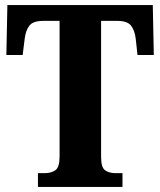

<svg xmlns="http://www.w3.org/2000/svg" viewBox="-20 -734 629 754"><path d="M129 0V-54H155Q181 -54 197.5 -65.5Q214 -77 214 -120V-652H150Q110 -652 95.5 -633.5Q81 -615 77 -582L69 -518H5L9 -714H580L584 -518H520L513 -582Q509 -615 494.5 -633.5Q480 -652 440 -652H377V-118Q377 -76 393 -65Q409 -54 434 -54H461V0Z"/></svg>

Font: Noto Serif Hebrew Condensed ExtraBold
Style: Regular
Weight: 800
Width: 3
Designer: Monotype Design Team
Foundry: Monotype Imaging Inc.
Version: Version 2.004; ttfautohint (v1.8.4.7-5d5b)